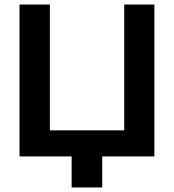

<svg xmlns="http://www.w3.org/2000/svg" viewBox="-20 -690 767 847"><path d="M66 0H296V137H431V0H661V-670H528V-115H200V-670H66Z"/></svg>

Font: LT Wave Alt Bold
Style: Regular
Weight: 700
Designer: Daniel Lyons
Version: Version 2.5 (Glyphs App)